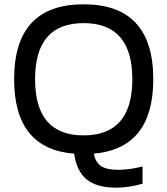

<svg xmlns="http://www.w3.org/2000/svg" viewBox="-20 -699 769 882"><path d="M363.8 -592.8Q141.1 -592.8 141.1 -335Q141.1 -77.1 363.8 -77.1Q587.9 -77.1 587.9 -335Q587.9 -592.8 363.8 -592.8ZM44.9 -335Q44.9 -679.2 363.8 -679.2Q684.1 -679.2 684.1 -335Q684.1 -17.1 411.1 6.8Q418 45.9 443.8 63.5Q469.7 81.1 522 81.1Q574.2 81.1 634.8 65.9V145Q571.3 163.1 514.2 163.1Q424.3 163.1 377.9 125Q331.5 86.9 320.8 6.8Q44.9 -14.2 44.9 -335Z"/></svg>

Font: LT Wave Text
Style: Regular
Weight: 400
Designer: Daniel Lyons
Version: Version 2.5 (Glyphs App)